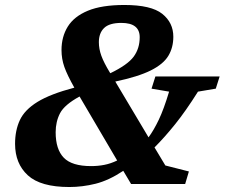

<svg xmlns="http://www.w3.org/2000/svg" viewBox="-20 -739 902 771"><path d="M506.5 0 475 -53Q417 -14.5 364 -1.2Q311 12 258.5 12Q143 12 91.8 -35Q40.5 -82 40.5 -161.5Q40.5 -215.5 59.8 -256.8Q79 -298 130.5 -329.8Q182 -361.5 278.5 -387Q250 -437.5 238.5 -470Q227 -502.5 227 -538Q227 -591.5 252.2 -632.2Q277.5 -673 333 -696Q388.5 -719 479.5 -719Q587 -719 631.5 -683.5Q676 -648 676 -591.5Q676 -548 656 -514.8Q636 -481.5 585.5 -456.2Q535 -431 443 -411.5L576.5 -187.5Q597.5 -216 617.8 -258.5Q638 -301 659 -371L588.5 -383L604 -432H862L846.5 -383L775 -371Q725.5 -292.5 683 -239.8Q640.5 -187 600.5 -147L644 -74.5L738.5 -50.5L723.5 0ZM421 -448 423 -445Q492.5 -478.5 516.8 -511.5Q541 -544.5 541 -589.5Q541 -647 467.5 -647Q419 -647 398 -626.5Q377 -606 377 -569.5Q377 -542.5 387 -515Q397 -487.5 421 -448ZM203.5 -208Q203.5 -139.5 236 -105.8Q268.5 -72 346 -72Q373.5 -72 399 -77Q424.5 -82 450.5 -94.5L299.5 -351.5Q239 -318.5 221.2 -284.5Q203.5 -250.5 203.5 -208Z"/></svg>

Font: Newsreader 6pt SemiBold
Style: Italic
Weight: 600
Italic angle: -17°
Designer: Hugues Gentile
Foundry: Production Type
Version: Version 1.003; ttfautohint (v1.8.3)